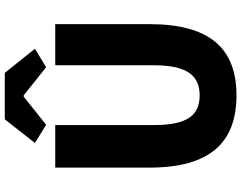

<svg xmlns="http://www.w3.org/2000/svg" viewBox="-123 -872 1009 803"><g transform="rotate(-90 381.5 -470.5)"><path d="M384 14C582 14 682 -99 682 -350V-744H510V-331C510 -190 465 -140 384 -140C302 -140 260 -190 260 -331V-744H82V-350C82 -99 185 14 384 14ZM185 -829 261 -782 379 -876H384L502 -782L579 -829L478 -955H284Z"/></g></svg>

Font: Noto Sans CJK Black
Style: Bold
Weight: 900
Designer: Ryoko NISHIZUKA (kana & ideographs); Paul D. Hunt (Latin, Greek & Cyrillic); Wenlong ZHANG (bopomofo); Sandoll Communica
Foundry: Adobe Systems Incorporated
Version: Version 1.000;PS 1;hotconv 1.0.78;makeotf.lib2.5.61930